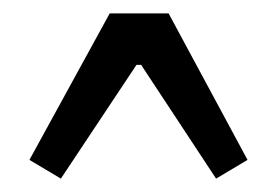

<svg xmlns="http://www.w3.org/2000/svg" viewBox="-20 -636 415 287"><path d="M350 -397 303 -369 191 -539H184L71 -369L24 -397L144 -616H232Z"/></svg>

Font: Exo 2 Semi Bold Condensed
Style: Regular
Weight: 600
Width: 3
Designer: Natanael Gama
Version: Version 1.001;PS 001.001;hotconv 1.0.70;makeotf.lib2.5.58329